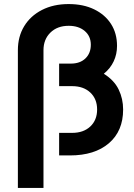

<svg xmlns="http://www.w3.org/2000/svg" viewBox="-20 -765 660 945"><path d="M68 160V-518Q68 -585 99 -636Q130 -687 186.5 -716Q243 -745 318 -745Q390 -745 443.5 -719Q497 -693 526.5 -647Q556 -601 556 -539Q556 -498 539.5 -463Q523 -428 491 -402Q542 -370 564 -324.5Q586 -279 586 -226Q586 -120 516 -60Q446 0 324 0H271V-111H335Q391 -111 424.5 -142.5Q458 -174 458 -226Q458 -278 424.5 -309.5Q391 -341 335 -341H271V-452H329Q374 -452 400.5 -477.5Q427 -503 427 -545Q427 -587 397 -612.5Q367 -638 318 -638Q262 -638 228 -604.5Q194 -571 194 -518V160Z"/></svg>

Font: Plus Jakarta Display Medium
Style: Regular
Weight: 500
Designer: Gumpita Rahayu
Foundry: Tokotype Studio
Version: Version 1.000